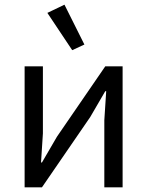

<svg xmlns="http://www.w3.org/2000/svg" viewBox="-20 -799 628 819"><path d="M85 0V-516H163V-230L155 -106H159L223 -216L429 -516H503V0H425V-286L433 -410H429L365 -300L159 0ZM288 -585 182 -744 255 -779 340 -609Z"/></svg>

Font: IBM Plex Sans Var
Style: Regular
Weight: 400
Designer: Mike Abbink, Paul van der Laan, Pieter van Rosmalen
Foundry: Bold Monday
Version: Version 3.000